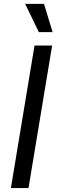

<svg xmlns="http://www.w3.org/2000/svg" viewBox="-20 -960 289 980"><path d="M246.1 -727.5 125.5 0H35.6L156.2 -727.5ZM178.2 -795.9 108.4 -940.4H204.6L248.5 -795.9Z"/></svg>

Font: Inter 24pt
Style: Italic
Weight: 400
Italic angle: -9.3988°
Designer: Rasmus Andersson
Foundry: rsms
Version: Version 4.001;git-66647c0bb